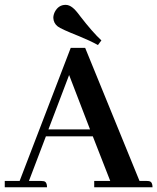

<svg xmlns="http://www.w3.org/2000/svg" viewBox="-20 -787 661 807"><path d="M621.1 0Q621.1 -22.5 607.4 -25.4Q603.5 -26.4 596.7 -26.4H566.4L337.9 -585.9H277.3L62.5 -26.4H0V0H177.7Q177.7 -22.5 164.1 -25.4Q159.2 -26.4 153.3 -26.4H101.6L172.9 -213.9H370.1L443.4 -26.4H376V0ZM358.4 -243.2H183.6L270.5 -471.7ZM406.2 -617.2Q369.1 -651.4 316.4 -719.7Q297.9 -745.1 285.2 -754.9Q270.5 -766.6 255.9 -766.6Q225.6 -766.6 210 -736.3Q204.1 -723.6 204.1 -711.9Q205.1 -689.5 222.7 -675.8Q236.3 -665 312.5 -634.8Q360.4 -615.2 391.6 -597.7Z"/></svg>

Font: Abhaya Libre
Style: Bold
Weight: 700
Designer: Pushpananda Ekanayake, Sol Matas, Pathum Egodawatta
Foundry: Mooniak
Version: Version 1.050 ; ttfautohint (v1.6)